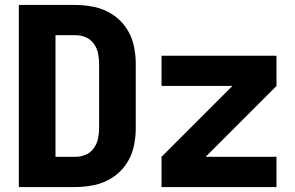

<svg xmlns="http://www.w3.org/2000/svg" viewBox="-20 -755 1192 775"><path d="M56 0H284Q322 0 360.5 -8Q399 -16 432 -37Q465 -58 487.5 -90Q510 -122 519 -160Q528 -198 528 -237V-499Q528 -537 519 -575Q510 -613 487.5 -645Q465 -677 432 -698Q399 -719 360.5 -727Q322 -735 284 -735H56ZM204 -122V-613H284Q305 -613 325 -605Q345 -597 358 -579.5Q371 -562 375.5 -541Q380 -520 380 -499V-237Q380 -215 375.5 -194.5Q371 -174 358 -156Q345 -138 325 -130Q305 -122 284 -122ZM632 0H1096V-122H810L1096 -408V-530H632V-408H918L632 -122Z"/></svg>

Font: Iosevka Sparkle Heavy
Style: Regular
Weight: 900
Designer: Belleve Invis
Foundry: Belleve Invis
Version: Version 4.5.0; ttfautohint (v1.8.3)